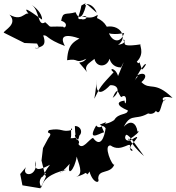

<svg xmlns="http://www.w3.org/2000/svg" viewBox="-95 -927 951 1036"><path d="M45 -25C17 29 112 31 98 -59C93 -22 91 7 175 -38C130 16 133 63 133 -7C181 17 126 63 184 -5C120 21 108 50 129 85C141 21 219 0 266 -12C211 6 215 32 281 -43C264 31 307 -7 319 -82C326 -49 361 12 315 28C394 3 348 1 378 12C355 45 414 -31 385 -13C401 61 446 68 435 37C435 -17 500 15 522 -39C512 -26 459 -147 502 -142C559 -100 618 -176 605 -130C645 -106 590 -105 613 -144C679 -218 621 -174 632 -184C584 -146 570 -188 587 -200C607 -196 640 -140 682 -85C597 -157 604 -198 597 -171C691 -232 635 -223 646 -208C650 -238 623 -297 573 -243C616 -328 642 -263 732 -334C662 -321 729 -296 746 -329C776 -293 772 -393 799 -390C783 -370 760 -419 836 -399C738 -494 715 -436 668 -484C712 -521 679 -547 635 -513C721 -520 656 -552 625 -479C692 -619 711 -587 671 -551C647 -627 664 -566 643 -594C692 -643 650 -691 666 -688C583 -675 575 -685 578 -696C554 -737 610 -695 542 -685C600 -724 552 -806 464 -779C466 -735 540 -741 575 -749C556 -689 508 -702 491 -753C482 -806 438 -829 411 -835C415 -809 397 -803 426 -821C442 -883 430 -808 345 -841C395 -843 364 -815 345 -824C311 -819 336 -844 344 -897C373 -913 358 -917 427 -858C404 -920 344 -907 369 -898C349 -817 325 -828 313 -861C259 -845 245 -868 235 -815C281 -801 253 -767 246 -783C149 -787 191 -772 149 -807C107 -779 119 -873 76 -900C92 -891 133 -857 132 -821C54 -877 16 -903 76 -831C42 -895 39 -800 -44 -848C4 -797 -72 -765 -75 -751L37 -695L105 -692C133 -644 83 -681 99 -665C122 -677 161 -673 138 -736C164 -739 151 -718 255 -679C218 -747 277 -745 373 -704C355 -736 365 -687 375 -745C317 -703 272 -707 267 -602C334 -615 307 -580 371 -610C335 -566 306 -624 375 -538C343 -592 452 -605 414 -635C405 -564 480 -554 496 -610C500 -596 514 -563 558 -563C573 -593 585 -619 542 -517C527 -566 487 -560 518 -537C448 -462 447 -461 414 -394C433 -506 420 -497 425 -486C422 -397 470 -436 499 -467C546 -471 554 -428 513 -399C542 -468 542 -419 559 -403C601 -434 582 -333 577 -384C536 -380 529 -358 595 -331C592 -304 545 -320 521 -279C459 -237 434 -285 468 -211C469 -226 364 -146 424 -250C437 -231 461 -242 478 -268C414 -243 456 -263 475 -235C468 -185 447 -128 407 -183C386 -177 350 -113 328 -150C349 -174 271 -195 335 -210C329 -152 311 -155 309 -247C352 -248 363 -180 286 -181C294 -193 282 -259 294 -226C237 -210 244 -239 169 -225C148 -198 198 -223 165 -180L137 -128L129 -61L147 13L153 26L123 89L26 73L14 12Z"/></svg>

Font: Hussar Lance
Style: Regular
Weight: 700
Foundry: Cannot Into Space Fonts, PlusOne Fonts
Version: Version 2.27